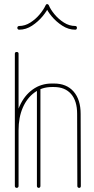

<svg xmlns="http://www.w3.org/2000/svg" viewBox="-20 -910 456 931"><path d="M70 -8Q70 -4 67.5 -1.5Q65 1 61 1Q57 1 54.5 -1.5Q52 -4 52 -8V-650Q52 -654 54.5 -656Q57 -658 61 -658Q65 -658 67.5 -656Q70 -654 70 -650ZM70 -278Q70 -274 67.5 -271.5Q65 -269 61 -269Q57 -269 54.5 -271.5Q52 -274 52 -278Q52 -344 75 -395.5Q98 -447 138.5 -476Q179 -505 231 -505H242Q303 -505 337 -466Q371 -427 371 -358L372 -8Q372 -4 370 -1.5Q368 1 364 1Q360 1 357.5 -1.5Q355 -4 355 -8L354 -358Q354 -421 324.5 -454.5Q295 -488 242 -488H231Q184 -488 147.5 -461.5Q111 -435 90.5 -388Q70 -341 70 -278ZM176 -8Q176 -4 173.5 -1.5Q171 1 168 1Q164 1 161.5 -1.5Q159 -4 159 -8V-483Q159 -487 161.5 -489.5Q164 -492 168 -492Q171 -492 173.5 -489.5Q176 -487 176 -483ZM201 -884Q202 -886 203.5 -888Q205 -890 209 -890Q212 -890 214 -888Q216 -886 217 -884Q225 -864 244.5 -840.5Q264 -817 290 -800.5Q316 -784 345 -784Q349 -784 351 -781.5Q353 -779 353 -775Q353 -771 351 -768.5Q349 -766 345 -766Q312 -766 282 -785.5Q252 -805 230.5 -831Q209 -857 202 -877H216Q208 -857 186.5 -831Q165 -805 135.5 -785.5Q106 -766 73 -766Q69 -766 66.5 -768.5Q64 -771 64 -775Q64 -779 66.5 -781.5Q69 -784 73 -784Q101 -784 127 -800.5Q153 -817 172.5 -840.5Q192 -864 201 -884Z"/></svg>

Font: Libertine-Super Thin
Style: Regular
Weight: 100
Designer: Bastien Sozeau
Foundry: NBR — Bastien Sozeau
Version: Version 2.003;gftools[0.9.33]